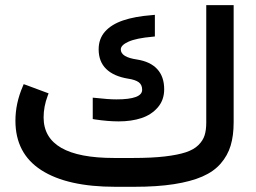

<svg xmlns="http://www.w3.org/2000/svg" viewBox="-20 -718 983 738"><path d="M347.6 -341.6Q396.5 -336 427.7 -336Q526.4 -336 526.4 -372.8Q526.4 -392.4 513.1 -402Q499.7 -411.6 472.5 -415.6Q417.1 -424.7 388.2 -452.9Q359.2 -481.1 359.2 -528.5Q359.2 -568.8 383.6 -596.5Q408.1 -624.2 453.1 -639.5Q498.2 -654.9 564.2 -659.9L575.3 -661V-649.9V-586.9V-577.8L566.2 -576.8Q503.8 -571.3 474.1 -557.9Q444.3 -544.6 444.3 -528Q444.3 -498.2 506.8 -489.2Q558.2 -481.1 584.6 -452.1Q611.1 -423.2 611.1 -374.8Q611.1 -333.5 586.4 -305Q561.7 -276.6 523.4 -264Q485.1 -251.4 436.3 -251.4Q395.5 -251.4 345.1 -258.9L336.5 -260.5V-269V-331.5V-342.6ZM492.7 -110.8Q563.2 -110.8 613.1 -116.6Q663 -122.4 694.2 -132.7Q725.4 -143.1 742.8 -160.5Q760.2 -177.8 766.5 -198Q772.8 -218.1 772.8 -246.9V-688.2V-698.2H782.9H868H878.1V-688.2V-247.9Q878.1 -196.5 866.5 -158.2Q854.9 -119.9 828.2 -89.2Q801.5 -58.4 757.4 -39.3Q713.4 -20.2 648.6 -10.1Q583.9 0 496.2 0H423.2Q238.3 0 138.8 -64Q39.3 -128 39.3 -253.9Q39.3 -320.9 67.5 -385.9L71 -394.5L80.1 -391.4L157.2 -362.7L166.8 -359.2L163.2 -349.6Q147.6 -308.3 147.6 -266.5Q148.1 -110.8 418.1 -110.8Z"/></svg>

Font: Vazir FD Medium
Style: Regular
Weight: 500
Foundry: DejaVu fonts team - Redesigned by Saber Rastikerdar
Version: Version 21.10;October 20, 2019;FontCreator 12.0.0.2547 64-bi